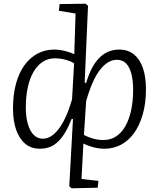

<svg xmlns="http://www.w3.org/2000/svg" viewBox="-20 -787 855 1034"><path d="M436 -342 444 -340Q470 -430 514.5 -475Q559 -520 622 -520Q670 -520 702 -493.5Q734 -467 750 -419.5Q766 -372 766 -307Q766 -230 748.5 -170Q731 -110 701 -69Q671 -28 630.5 -7Q590 14 542 14Q512 14 481 5.5Q450 -3 429 -14L419 177L510 187L506 224L366 227L353 216L373 -146L366 -147Q350 -106 332 -75.5Q314 -45 293.5 -25Q273 -5 248.5 4.5Q224 14 195 14Q147 14 115 -13.5Q83 -41 66.5 -89.5Q50 -138 50 -202Q50 -278 66.5 -337.5Q83 -397 113 -437.5Q143 -478 183.5 -499Q224 -520 271 -520Q300 -520 330 -512.5Q360 -505 380 -495L387 -714L297 -729L301 -765L441 -767L454 -756ZM211 -40Q241 -40 269 -63.5Q297 -87 322.5 -134.5Q348 -182 368 -252L379 -446Q360 -458 332 -465.5Q304 -473 275 -473Q239 -473 210 -454Q181 -435 160.5 -400Q140 -365 129.5 -316Q119 -267 119 -207Q119 -159 129.5 -121Q140 -83 160.5 -61.5Q181 -40 211 -40ZM609 -465Q561 -465 519 -411.5Q477 -358 444 -243L432 -60Q453 -49 480 -41Q507 -33 538 -33Q575 -33 604.5 -52Q634 -71 654.5 -106.5Q675 -142 686 -192Q697 -242 697 -304Q697 -353 687.5 -389.5Q678 -426 659 -445.5Q640 -465 609 -465Z"/></svg>

Font: Literata 24pt Light
Style: Italic
Weight: 300
Italic angle: -2°
Designer: Latin by Veronika Burian and Jose Scaglione. Greek by Irene Vlachou. Cyrillic by Vera Evstafieva
Foundry: TypeTogether
Version: Version 3.103;gftools[0.9.29]